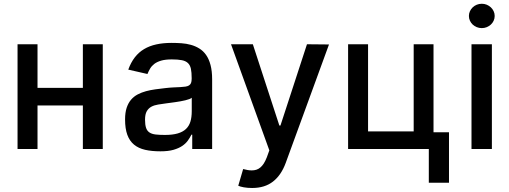

<svg xmlns="http://www.w3.org/2000/svg" viewBox="-20 -776 2653 1000"><path d="M71.4 0V-545.5H175.4V-318.5H411.6V-545.5H515.3V0H411.6V-226.6H175.4V0Z M631.4 -154.1Q631.4 -189.6 639.7 -214.7Q648.1 -239.7 662.6 -256.7Q677.2 -273.8 697.3 -284.3Q717.3 -294.7 740.4 -301Q763.5 -307.2 789.1 -310.7Q814.6 -314.3 840.6 -317.1Q865.1 -320 884.8 -320.8Q904.5 -321.7 919.7 -322.4Q935 -323.2 946.2 -324.9Q957.4 -326.7 964.5 -331.1Q971.6 -335.6 975 -343.9Q978.3 -352.3 978.3 -366.5V-369Q978.3 -398.8 974.3 -417.8Q970.2 -436.8 958.8 -447.6Q947.4 -458.5 927.2 -462.5Q907 -466.6 874.6 -466.6Q841.3 -466.6 819.4 -460.2Q797.6 -453.8 783.7 -443.2Q769.9 -432.5 761.9 -418.9Q753.9 -405.2 747.9 -390.6L648.1 -413.4Q661.6 -450.6 682 -477.1Q702.4 -503.6 730.3 -520.2Q758.2 -536.9 793.9 -544.7Q829.5 -552.6 873.2 -552.6Q899.5 -552.6 925.2 -550.8Q951 -549 974.4 -542.4Q997.9 -535.9 1018.1 -523.4Q1038.4 -511 1053.3 -489.9Q1068.2 -468.8 1076.5 -437.5Q1084.9 -406.2 1084.9 -362.2V0H981.2V-74.6H976.9Q969.5 -59.3 958.5 -43.9Q947.4 -28.4 929.2 -16Q910.9 -3.6 883.5 4.3Q856.2 12.1 815.7 12.1Q770.2 12.1 735.8 4.3Q701.3 -3.6 678.1 -22.7Q654.8 -41.9 643.1 -73.9Q631.4 -105.8 631.4 -154.1ZM838.8 -73.2Q878.6 -73.2 905.4 -81Q932.2 -88.8 948.5 -104.2Q964.8 -119.7 971.8 -142.8Q978.7 -165.8 978.7 -196.7V-267Q974.8 -263.1 966.1 -259.9Q957.4 -256.7 945.5 -253.7Q933.6 -250.7 920.1 -248.4Q906.6 -246.1 893.3 -244.1Q880 -242.2 867.9 -240.6Q855.8 -239 847.3 -237.9Q824.2 -234.7 803.8 -231.5Q783.4 -228.3 768.3 -220.2Q753.2 -212 744.3 -196.4Q735.4 -180.8 735.4 -152.7Q735.4 -126.4 740.6 -110.6Q745.7 -94.8 757.8 -86.5Q769.9 -78.1 789.8 -75.6Q809.7 -73.2 838.8 -73.2Z M1296.9 -545.5 1435 -122.2H1440.7L1578.8 -545.5L1693.5 -544.4L1468 72.8Q1444.6 136.4 1401.8 169.7Q1359 203.1 1293.3 203.1Q1269.2 203.1 1249.8 199.6Q1230.5 196 1220.9 191.4L1246.4 104.4Q1271.7 111.5 1291.2 111.5Q1304 111.5 1315.2 108Q1326.3 104.4 1335.9 96.4Q1345.5 88.4 1353.9 75.5Q1362.2 62.5 1369.7 43.3L1382.8 7.1L1183.2 -545.5Z M1793 -545.5H1897V-91.6H2134.6V-545.5H2237.9V-87H2318.5V175.8H2213.4V0H1793Z M2435.7 0V-545.5H2541.9V0ZM2422.2 -692.8Q2422.2 -706 2427.6 -717.5Q2432.9 -729 2441.9 -737.7Q2451 -746.4 2463.2 -751.4Q2475.5 -756.4 2489.3 -756.4Q2503.2 -756.4 2515.3 -751.4Q2527.3 -746.4 2536.6 -737.7Q2545.8 -729 2551.1 -717.5Q2556.5 -706 2556.5 -692.8Q2556.5 -679.7 2551.1 -668.1Q2545.8 -656.6 2536.6 -648.1Q2527.3 -639.6 2515.3 -634.6Q2503.2 -629.6 2489.3 -629.6Q2475.5 -629.6 2463.2 -634.6Q2451 -639.6 2441.9 -648.1Q2432.9 -656.6 2427.6 -668.1Q2422.2 -679.7 2422.2 -692.8Z"/></svg>

Font: Cannonade Med
Style: Regular
Weight: 500
Designer: Rasmus Andersson
Foundry: rsms
Version: Version 3.012;git-f93a4a705